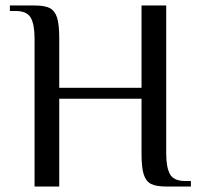

<svg xmlns="http://www.w3.org/2000/svg" viewBox="-20 -680 733 700"><path d="M106 -540Q106 -591 92 -615.5Q78 -640 36 -640H16V-660H106Q143 -660 161.5 -650.5Q180 -641 188 -616Q196 -591 196 -540V-360H496V-660H586V-120Q586 -69 600 -44.5Q614 -20 656 -20H676V0H586Q549 0 530.5 -9.5Q512 -19 504 -44Q496 -69 496 -120V-320H196V0H106Z"/></svg>

Font: Philosopher
Style: Regular
Weight: 400
Designer: Jovanny Lemonad
Foundry: Jovanny Lemonad
Version: Version 2.000